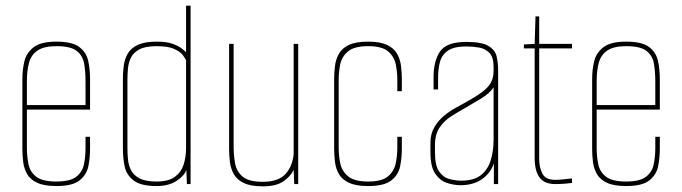

<svg xmlns="http://www.w3.org/2000/svg" viewBox="-20 -650 2407 678"><path d="M179 7Q136 7 111.5 -4.5Q87 -16 76 -35Q65 -54 62 -77.5Q59 -101 59 -124V-372Q59 -403 66 -433Q73 -463 98.5 -483Q124 -503 179 -503Q235 -503 260 -484Q285 -465 291.5 -435Q298 -405 298 -372V-263H75V-127Q75 -98 80.5 -70.5Q86 -43 108 -26Q130 -9 179 -9Q228 -9 249.5 -26Q271 -43 276.5 -70Q282 -97 282 -127V-167H298V-124Q298 -93 292 -63Q286 -33 261 -13Q236 7 179 7ZM75 -279H282V-363Q282 -398 277 -426Q272 -454 250.5 -470.5Q229 -487 179 -487Q135 -487 112.5 -471.5Q90 -456 82.5 -428.5Q75 -401 75 -363Z M533 7Q477 7 451.5 -13Q426 -33 420 -63Q414 -93 414 -124V-372Q414 -395 417 -418Q420 -441 431 -460.5Q442 -480 466.5 -491.5Q491 -503 533 -503Q568 -503 589 -495.5Q610 -488 621.5 -479Q633 -470 637 -466V-630H653V0H640L638 -50Q631 -29 603 -11Q575 7 533 7ZM533 -9Q575 -9 597.5 -25.5Q620 -42 628.5 -69Q637 -96 637 -127V-437Q634 -444 625.5 -455.5Q617 -467 595.5 -477Q574 -487 533 -487Q494 -487 473 -476Q452 -465 443 -447.5Q434 -430 432 -409.5Q430 -389 430 -369V-127Q430 -107 432 -86.5Q434 -66 443 -48.5Q452 -31 473 -20Q494 -9 533 -9Z M908 8Q866 8 841.5 -3.5Q817 -15 806 -34.5Q795 -54 792 -77Q789 -100 789 -123V-495H805V-132Q805 -103 810 -74Q815 -45 836.5 -26.5Q858 -8 908 -8Q963 -8 988 -35.5Q1013 -63 1017 -106V-495H1033V0H1019L1017 -50Q1006 -27 980.5 -9.5Q955 8 908 8Z M1280 7Q1237 7 1212.5 -4.5Q1188 -16 1177 -35Q1166 -54 1163 -77.5Q1160 -101 1160 -124V-372Q1160 -395 1163 -418Q1166 -441 1177 -460.5Q1188 -480 1212.5 -491.5Q1237 -503 1280 -503Q1322 -503 1346.5 -491.5Q1371 -480 1382 -460.5Q1393 -441 1396 -418Q1399 -395 1399 -372V-328H1383V-369Q1383 -396 1377.5 -423Q1372 -450 1350.5 -468.5Q1329 -487 1280 -487Q1231 -487 1209 -468.5Q1187 -450 1181.5 -423Q1176 -396 1176 -369V-127Q1176 -101 1181.5 -73.5Q1187 -46 1209 -27.5Q1231 -9 1280 -9Q1329 -9 1350.5 -27.5Q1372 -46 1377.5 -73.5Q1383 -101 1383 -127V-167H1399V-124Q1399 -93 1393 -63Q1387 -33 1362 -13Q1337 7 1280 7Z M1606 4Q1583 4 1558.5 -4Q1534 -12 1517 -36.5Q1500 -61 1500 -112V-146Q1500 -178 1514.5 -202Q1529 -226 1549.5 -242.5Q1570 -259 1589.5 -269.5Q1609 -280 1618 -285Q1658 -307 1680.5 -323.5Q1703 -340 1713 -357.5Q1723 -375 1723 -400V-414Q1723 -448 1708.5 -463Q1694 -478 1672 -482Q1650 -486 1627 -486Q1583 -486 1561.5 -471Q1540 -456 1533.5 -431Q1527 -406 1527 -375V-334H1511V-377Q1511 -435 1534 -468.5Q1557 -502 1627 -502Q1681 -502 1704.5 -488Q1728 -474 1733.5 -451.5Q1739 -429 1739 -402V0H1724V-73Q1712 -38 1681.5 -17Q1651 4 1606 4ZM1609 -12Q1653 -12 1677.5 -31Q1702 -50 1712.5 -83Q1723 -116 1723 -157V-341Q1707 -319 1679.5 -302.5Q1652 -286 1623 -269Q1598 -255 1573.5 -239.5Q1549 -224 1532.5 -200Q1516 -176 1516 -138V-112Q1516 -65 1531 -44Q1546 -23 1568 -17.5Q1590 -12 1609 -12Z M1941 0Q1902 0 1885 -23.5Q1868 -47 1868 -93V-479H1830V-493L1868 -495L1871 -592H1884V-495H2000V-479H1884V-88Q1884 -60 1895 -37.5Q1906 -15 1940 -15Q1954 -15 1968 -16.5Q1982 -18 2000 -20V-4Q1993 -3 1976.5 -1.5Q1960 0 1941 0Z M2191 7Q2148 7 2123.5 -4.5Q2099 -16 2088 -35Q2077 -54 2074 -77.5Q2071 -101 2071 -124V-372Q2071 -403 2078 -433Q2085 -463 2110.5 -483Q2136 -503 2191 -503Q2247 -503 2272 -484Q2297 -465 2303.5 -435Q2310 -405 2310 -372V-263H2087V-127Q2087 -98 2092.5 -70.5Q2098 -43 2120 -26Q2142 -9 2191 -9Q2240 -9 2261.5 -26Q2283 -43 2288.5 -70Q2294 -97 2294 -127V-167H2310V-124Q2310 -93 2304 -63Q2298 -33 2273 -13Q2248 7 2191 7ZM2087 -279H2294V-363Q2294 -398 2289 -426Q2284 -454 2262.5 -470.5Q2241 -487 2191 -487Q2147 -487 2124.5 -471.5Q2102 -456 2094.5 -428.5Q2087 -401 2087 -363Z"/></svg>

Font: Alumni Sans Pinstripe
Style: Regular
Weight: 400
Designer: Robert E. Leuschke
Foundry: Robert E. Leuschke
Version: Version 1.010; ttfautohint (v1.8.4.7-5d5b)